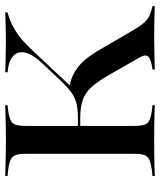

<svg xmlns="http://www.w3.org/2000/svg" viewBox="41 -652 611 733"><g transform="rotate(-90 346.5 -285.5)"><path d="M169.4 -2.4Q142.7 -2.4 119.4 -2Q96 -1.6 76.2 -1.2Q56.5 -0.8 41.1 0V-8.9L65.3 -11.3Q90.3 -15.3 103.2 -21Q116.1 -26.6 121 -39.9Q125.8 -53.2 125.8 -78.2V-492.7Q125.8 -517.7 121 -531Q116.1 -544.4 103.2 -550.4Q90.3 -556.5 65.3 -559.7L41.1 -562.1V-571Q56.5 -571 76.2 -570.2Q96 -569.4 119.4 -569Q142.7 -568.5 169.4 -568.5H178.2H187.9Q213.7 -568.5 236.3 -569Q258.9 -569.4 277.8 -570.2Q296.8 -571 311.3 -571V-562.1L289.5 -559.7Q254 -554.8 243.1 -542.7Q232.3 -530.6 232.3 -492.7V-78.2Q232.3 -40.3 243.1 -28.2Q254 -16.1 289.5 -11.3L311.3 -8.9V0Q296.8 -0.8 277.8 -1.2Q258.9 -1.6 236.3 -2Q213.7 -2.4 187.9 -2.4H178.2ZM447.6 0V-8.9Q485.5 -13.7 496.4 -24.2Q507.3 -34.7 492.7 -59.7L429 -171Q403.2 -216.9 380.6 -241.5Q358.1 -266.1 330.6 -275.4Q303.2 -284.7 262.1 -284.7H224.2V-293.5H262.9Q298.4 -293.5 321.4 -300Q344.4 -306.5 363.3 -321Q382.3 -335.5 404 -358.1L466.9 -425Q503.2 -462.1 511.3 -491.5Q519.4 -521 500.4 -539.5Q481.5 -558.1 437.1 -562.1V-571Q461.3 -570.2 493.5 -569.4Q525.8 -568.5 560.5 -568.5Q590.3 -568.5 614.5 -569.4Q638.7 -570.2 665.3 -571V-562.1Q635.5 -554 612.1 -541.5Q588.7 -529 567.3 -511.7Q546 -494.4 521.8 -468.5L378.2 -315.3L380.6 -326.6Q413.7 -320.2 438.7 -305.6Q463.7 -291.1 485.1 -265.7Q506.5 -240.3 530.6 -197.6L596.8 -83.9Q611.3 -58.9 624.2 -43.5Q637.1 -28.2 652.4 -21Q667.7 -13.7 689.5 -8.9V0Q672.6 -0.8 654 -1.2Q635.5 -1.6 614.9 -2Q594.4 -2.4 570.2 -2.4Q535.5 -2.4 506.9 -1.6Q478.2 -0.8 447.6 0Z"/></g></svg>

Font: Playfair 144pt SemiExpanded SemiBold
Style: Regular
Weight: 600
Width: 6
Designer: Claus Eggers Sørensen
Foundry: Claus Eggers Sørensen
Version: Version 2.203